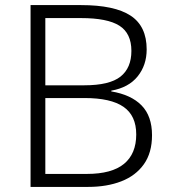

<svg xmlns="http://www.w3.org/2000/svg" viewBox="-20 -734 672 754"><path d="M298 -714Q430 -714 493 -672.5Q556 -631 556 -540Q556 -478 520.5 -434Q485 -390 417 -378V-375Q495 -362 536 -320Q577 -278 577 -203Q577 -134 545 -89Q513 -44 456.5 -22Q400 0 326 0H100V-714ZM311 -399Q410 -399 453 -433Q496 -467 496 -534Q496 -603 449 -633Q402 -663 298 -663H158V-399ZM158 -349V-51H321Q419 -51 467 -90.5Q515 -130 515 -206Q515 -280 465 -314.5Q415 -349 312 -349Z"/></svg>

Font: Noto Sans Thai Looped Light
Style: Regular
Weight: 300
Designer: Sasikarn Vongin, Ben Mitchell
Foundry: The Fontpad Ltd
Version: Version 1.001; ttfautohint (v1.8.4.7-5d5b)